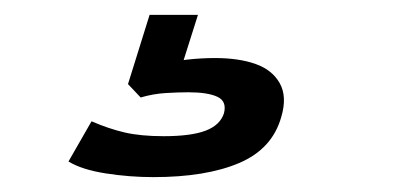

<svg xmlns="http://www.w3.org/2000/svg" viewBox="-20 -40 540 258"><path d="M186 198Q154 198 122 193Q90 188 72 177L103 123Q126 133 147.5 138Q169 143 200 143Q237 143 256.5 135.5Q276 128 281 112Q285 96 272 90Q259 84 233 84Q220 84 203 85Q186 86 169 91L152 73L181 -20H246L221 59L194 47Q214 42 232.5 40Q251 38 269 38Q301 38 323.5 46Q346 54 356 72Q366 90 358 117Q346 160 301.5 179Q257 198 186 198Z"/></svg>

Font: Nunito Sans 7pt Expanded SemiBold
Style: Italic
Weight: 600
Width: 7
Italic angle: -9°
Designer: Vernon Adams
Foundry: Vernon Adams
Version: Version 3.101;gftools[0.9.27]